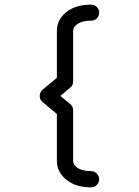

<svg xmlns="http://www.w3.org/2000/svg" viewBox="-20 -753 600 827"><path d="M372 -733Q387 -733 397 -723Q407 -713 407 -698.5Q407 -684 397 -674Q387 -664 372 -664Q331 -664 310 -647Q295 -635 295 -619Q295 -401 295 -401Q295 -385 282 -375L240 -340Q282 -305 282 -305Q295 -295 295 -278V-61Q295 -44 310 -33Q331 -16 372 -16Q387 -16 397 -5.5Q407 5 407 19Q407 33 397 43.5Q387 54 372 54Q307 54 267 22Q225 -11 225 -61V-262Q164 -313 164 -313Q151 -323 151 -339.5Q151 -356 164 -367L225 -418V-619Q225 -669 267 -702Q307 -733 372 -733Z"/></svg>

Font: Brass Mono
Style: Regular
Weight: 400
Monospace: yes
Version: Version 1.100; ttfautohint (v1.8.3) -l 8 -r 50 -G 200 -x 14 